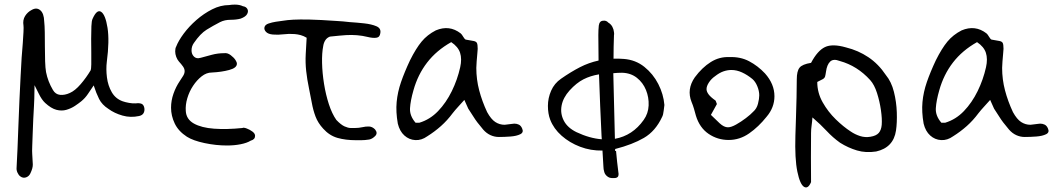

<svg xmlns="http://www.w3.org/2000/svg" viewBox="-20 -628 4614 834"><path d="M68 138Q61 133 56 122Q51 111 52 101Q54 67 56 19Q58 -29 60 -84Q62 -139 64.5 -194Q67 -249 69.5 -297Q72 -345 74 -378Q74 -378 75.5 -396.5Q77 -415 79 -441Q81 -467 82 -489Q83 -511 82 -517Q78 -541 89 -558.5Q100 -576 118 -585Q139 -597 155 -583.5Q171 -570 172 -535Q174 -518 174.5 -488Q175 -458 175 -424.5Q175 -391 176 -361.5Q177 -332 180 -315Q188 -274 210 -237Q221 -218 241 -216Q261 -214 283 -224Q306 -234 330.5 -262.5Q355 -291 374 -323Q376 -327 376.5 -348.5Q377 -370 376.5 -399.5Q376 -429 376 -459.5Q376 -490 377 -514Q378 -538 382 -546Q401 -589 419.5 -576.5Q438 -564 447 -507.5Q456 -451 444 -360Q440 -328 444.5 -292Q449 -256 465.5 -227.5Q482 -199 513 -188Q524 -184 541 -181Q558 -178 570 -179Q584 -181 594 -177.5Q604 -174 607 -159Q609 -146 603.5 -136.5Q598 -127 584 -124Q547 -116 512 -126Q477 -136 451 -155Q423 -173 410.5 -198Q398 -223 387 -257Q374 -238 362 -220Q350 -202 333 -188Q322 -179 305.5 -168Q289 -157 268.5 -151Q248 -145 225 -151Q202 -157 176 -181Q161 -195 148.5 -221Q136 -247 130 -258L129 -200Q129 -190 127.5 -166Q126 -142 124.5 -111Q123 -80 122 -48.5Q121 -17 120 7Q119 31 120 41Q122 70 122.5 86Q123 102 112 125Q106 138 93 142.5Q80 147 68 138Z M966 4Q918 4 868.5 -6.5Q819 -17 792 -34Q755 -58 739 -91.5Q723 -125 723 -160Q723 -191 733.5 -221Q744 -251 761 -276Q769 -288 775.5 -298.5Q782 -309 782 -319Q782 -329 775 -339Q768 -349 757 -361Q750 -369 745.5 -381Q741 -393 741 -405Q741 -418 745 -425Q755 -451 778 -482Q801 -513 833 -541Q865 -569 901.5 -587.5Q938 -606 975 -606Q981 -607 987 -607.5Q993 -608 1000 -608Q1021 -608 1035 -601Q1049 -599 1054.5 -589Q1060 -579 1053.5 -567Q1047 -555 1025 -547Q1006 -542 981 -542Q956 -542 936 -532Q905 -516 877.5 -499Q850 -482 822 -441Q812 -427 812 -409Q812 -395 820 -385Q828 -375 841 -375Q844 -375 852 -377Q874 -383 900 -390Q926 -397 954 -397Q968 -399 982 -388.5Q996 -378 1003 -367Q1009 -358 1009 -351Q1009 -333 975.5 -324Q942 -315 900 -313Q877 -313 856 -296.5Q835 -280 818.5 -255Q802 -230 793.5 -201Q785 -172 787 -146Q789 -110 822 -91.5Q855 -73 910 -69Q965 -65 1033 -72Q1038 -75 1051.5 -70Q1065 -65 1076.5 -56.5Q1088 -48 1088 -38Q1088 -22 1069 -17Q1053 -7 1025.5 -1.5Q998 4 966 4Z M1526 -19Q1481 -19 1446 -29Q1411 -39 1384 -69Q1361 -94 1350.5 -122Q1340 -150 1334.5 -181Q1329 -212 1322 -245Q1314 -283 1310 -319.5Q1306 -356 1308 -393L1312 -464Q1299 -472 1286 -475.5Q1273 -479 1260 -480Q1235 -482 1211.5 -479Q1188 -476 1165 -478Q1144 -480 1135 -490Q1126 -500 1129 -510.5Q1132 -521 1147 -526Q1162 -531 1178 -533.5Q1194 -536 1210 -538Q1227 -541 1254 -542.5Q1281 -544 1325.5 -543Q1370 -542 1441 -537Q1455 -536 1470 -535Q1485 -534 1499 -532Q1530 -530 1562 -526.5Q1594 -523 1615 -514Q1636 -505 1632 -484Q1630 -466 1614.5 -464Q1599 -462 1577 -467.5Q1555 -473 1531 -475Q1507 -477 1483.5 -475.5Q1460 -474 1413 -469Q1400 -464 1393 -453Q1386 -442 1384 -428Q1378 -398 1379 -354.5Q1380 -311 1387.5 -264Q1395 -217 1408.5 -175.5Q1422 -134 1441 -107Q1461 -86 1476.5 -79Q1492 -72 1503.5 -72Q1515 -72 1522 -72Q1539 -72 1554 -75.5Q1569 -79 1583 -78.5Q1597 -78 1609 -66Q1622 -50 1610 -37.5Q1598 -25 1584 -22Q1565 -19 1549.5 -19Q1534 -19 1526 -19Z M2147 -33Q2128 -33 2110.5 -41Q2093 -49 2079 -65Q2063 -84 2053.5 -96.5Q2044 -109 2036 -122Q2028 -135 2014 -156Q2011 -162 2007.5 -170.5Q2004 -179 1997 -194Q1981 -176 1969 -163Q1957 -150 1946 -136Q1923 -105 1895.5 -80.5Q1868 -56 1836 -36Q1811 -18 1784 -19.5Q1757 -21 1736.5 -39.5Q1716 -58 1708 -91Q1699 -142 1703 -185Q1707 -228 1722 -271.5Q1737 -315 1761 -366Q1787 -418 1811.5 -447.5Q1836 -477 1873 -496Q1932 -521 1981 -483Q1986 -479 1992 -468.5Q1998 -458 2003 -456Q2026 -452 2037 -450Q2048 -448 2051.5 -441.5Q2055 -435 2055 -416Q2055 -413 2053.5 -396.5Q2052 -380 2050.5 -361.5Q2049 -343 2049 -333Q2049 -283 2061.5 -235.5Q2074 -188 2096 -141Q2113 -110 2131.5 -98Q2150 -86 2172 -86Q2174 -86 2184.5 -87.5Q2195 -89 2205 -90Q2215 -91 2214 -91Q2225 -91 2234 -86.5Q2243 -82 2248 -70Q2256 -53 2240 -45Q2224 -37 2197.5 -35Q2171 -33 2147 -33ZM1785 -95H1802Q1848 -109 1883 -145.5Q1918 -182 1942.5 -232Q1967 -282 1979 -336Q1987 -372 1978.5 -398.5Q1970 -425 1940 -445Q1876 -409 1835.5 -356.5Q1795 -304 1776 -236Q1763 -191 1761 -158Q1759 -125 1785 -95Z M2654 145Q2647 146 2637.5 145.5Q2628 145 2622 141Q2609 133 2605 120Q2601 107 2601 94Q2600 77 2599 60Q2598 43 2597 26Q2546 27 2500 9.5Q2454 -8 2419.5 -38.5Q2385 -69 2370 -108Q2360 -134 2360 -168Q2360 -202 2374 -234Q2388 -266 2417 -286Q2460 -316 2499 -336Q2538 -356 2580 -365Q2579 -420 2579 -476Q2579 -487 2579.5 -497Q2580 -507 2581 -517Q2584 -538 2601 -538Q2606 -539 2612 -537Q2618 -535 2622 -530Q2634 -523 2640 -511.5Q2646 -500 2647 -488Q2647 -485 2647.5 -482.5Q2648 -480 2647 -476Q2646 -450 2645.5 -424.5Q2645 -399 2645 -373Q2666 -374 2690 -372Q2741 -368 2779 -337.5Q2817 -307 2839.5 -263Q2862 -219 2866 -172Q2865 -167 2863 -148Q2861 -129 2856 -120Q2827 -58 2777 -29Q2727 0 2653 19H2652Q2652 24 2652 28H2656Q2658 51 2660.5 74Q2663 97 2666 120Q2668 128 2666 135.5Q2664 143 2654 145ZM2776 -107Q2796 -135 2797.5 -170Q2799 -205 2786 -237Q2773 -269 2746.5 -290Q2720 -311 2682 -312Q2672 -312 2662.5 -311.5Q2653 -311 2644 -310Q2646 -239 2647.5 -167.5Q2649 -96 2651 -25Q2728 -39 2776 -107ZM2484 -54Q2541 -27 2594 -23Q2593 -30 2593 -37Q2590 -103 2587 -169Q2584 -235 2582 -302V-305Q2545 -299 2514.5 -283.5Q2484 -268 2454 -235Q2426 -204 2419.5 -169.5Q2413 -135 2429 -104Q2445 -73 2484 -54Z M3145 -20Q3097 -20 3058 -46.5Q3019 -73 3003 -125Q2999 -140 2994.5 -155.5Q2990 -171 2984 -185Q2962 -240 2998 -292Q3030 -335 3067.5 -358.5Q3105 -382 3148 -380Q3196 -382 3234 -362Q3272 -342 3303 -309Q3344 -263 3344 -210Q3344 -161 3310 -121Q3275 -77 3234 -48.5Q3193 -20 3145 -20ZM3142 -75Q3156 -75 3177.5 -87Q3199 -99 3220 -115Q3241 -131 3252 -143Q3267 -156 3272.5 -177.5Q3278 -199 3278 -214Q3278 -233 3269.5 -253.5Q3261 -274 3248 -285Q3226 -303 3203 -313.5Q3180 -324 3157 -324Q3140 -324 3122.5 -318Q3105 -312 3086 -297Q3070 -286 3059.5 -270Q3049 -254 3049 -241Q3049 -230 3058 -218Q3067 -206 3087 -192Q3089 -191 3090 -187Q3091 -183 3094 -176L3068 -129Q3087 -110 3106 -92.5Q3125 -75 3142 -75Z M3509 -118Q3508 -101 3505.5 -83.5Q3503 -66 3503 -50Q3502 56 3503 163Q3490 194 3472.5 183.5Q3455 173 3443.5 117.5Q3432 62 3435 -39Q3436 -72 3437.5 -116.5Q3439 -161 3440 -205.5Q3441 -250 3441 -283Q3441 -319 3453 -334Q3465 -349 3503 -355Q3531 -408 3563.5 -423.5Q3596 -439 3655 -422Q3708 -409 3752 -379.5Q3796 -350 3828 -302Q3852 -273 3863 -229Q3874 -185 3875.5 -140Q3877 -95 3872 -61Q3861 13 3786 30Q3741 37 3702.5 25.5Q3664 14 3629 -8Q3597 -31 3571 -59Q3545 -87 3509 -118ZM3530 -272Q3530 -225 3553.5 -183.5Q3577 -142 3610.5 -109.5Q3644 -77 3675 -57Q3694 -44 3716 -37Q3738 -30 3761 -34Q3786 -38 3797 -50.5Q3808 -63 3810 -86Q3812 -112 3806.5 -150Q3801 -188 3789.5 -224Q3778 -260 3760 -280Q3704 -342 3628 -363Q3600 -374 3586 -360.5Q3572 -347 3568 -317Q3566 -303 3564 -296Q3562 -289 3554.5 -284.5Q3547 -280 3530 -272Z M4431 -33Q4412 -33 4394.5 -41Q4377 -49 4363 -65Q4347 -84 4337.5 -96.5Q4328 -109 4320 -122Q4312 -135 4298 -156Q4295 -162 4291.5 -170.5Q4288 -179 4281 -194Q4265 -176 4253 -163Q4241 -150 4230 -136Q4207 -105 4179.5 -80.5Q4152 -56 4120 -36Q4095 -18 4068 -19.5Q4041 -21 4020.5 -39.5Q4000 -58 3992 -91Q3983 -142 3987 -185Q3991 -228 4006 -271.5Q4021 -315 4045 -366Q4071 -418 4095.5 -447.5Q4120 -477 4157 -496Q4216 -521 4265 -483Q4270 -479 4276 -468.5Q4282 -458 4287 -456Q4310 -452 4321 -450Q4332 -448 4335.5 -441.5Q4339 -435 4339 -416Q4339 -413 4337.5 -396.5Q4336 -380 4334.5 -361.5Q4333 -343 4333 -333Q4333 -283 4345.5 -235.5Q4358 -188 4380 -141Q4397 -110 4415.5 -98Q4434 -86 4456 -86Q4458 -86 4468.5 -87.5Q4479 -89 4489 -90Q4499 -91 4498 -91Q4509 -91 4518 -86.5Q4527 -82 4532 -70Q4540 -53 4524 -45Q4508 -37 4481.5 -35Q4455 -33 4431 -33ZM4069 -95H4086Q4132 -109 4167 -145.5Q4202 -182 4226.5 -232Q4251 -282 4263 -336Q4271 -372 4262.5 -398.5Q4254 -425 4224 -445Q4160 -409 4119.5 -356.5Q4079 -304 4060 -236Q4047 -191 4045 -158Q4043 -125 4069 -95Z"/></svg>

Font: Mynerve
Style: Regular
Weight: 400
Designer: Carolina Short
Foundry: Carolina Short
Version: Version 1.000; ttfautohint (v1.8.4.7-5d5b)